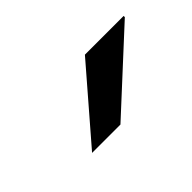

<svg xmlns="http://www.w3.org/2000/svg" viewBox="-36 -827 340 340"><g transform="rotate(-45 134.5 -657.0)"><path d="M58 -591 172 -723H269V-720L129 -591Z"/></g></svg>

Font: Archivo SemiExpanded Light
Style: Italic
Weight: 300
Width: 6
Italic angle: -10°
Designer: Hector Gatti
Foundry: Omnibus-Type
Version: Version 2.001